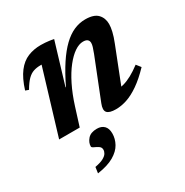

<svg xmlns="http://www.w3.org/2000/svg" viewBox="-166 -605 957 993"><g transform="rotate(-30 312.0 -108.5)"><path d="M44 -300 24.5 -307Q44.5 -370.5 71.8 -406Q99 -441.5 134.2 -456Q169.5 -470.5 212 -470.5Q226 -470.5 238 -469.5Q250 -468.5 262 -467Q274 -465.5 288 -463L213.5 -215.5L217.5 -219Q249.5 -285 281 -332.8Q312.5 -380.5 344.2 -411Q376 -441.5 409 -456Q442 -470.5 477 -470.5Q528.5 -470.5 550.8 -447.2Q573 -424 573 -388Q573 -369.5 567.2 -344.5Q561.5 -319.5 548 -285.5L451 -38.5L433 -73.5Q456 -72.5 479.8 -79Q503.5 -85.5 529.8 -99.8Q556 -114 586.5 -137L607 -111Q563 -65 524 -38Q485 -11 450.5 0.5Q416 12 384 12Q344.5 12 331.8 -3Q319 -18 333 -53L428 -292.5Q436.5 -314.5 440.2 -327.2Q444 -340 444 -349.5Q444 -362 436 -369.2Q428 -376.5 410 -376.5Q386 -376.5 359 -358.2Q332 -340 304.5 -305.2Q277 -270.5 252 -220.2Q227 -170 207 -106.5L173.5 0H50.5L165.5 -380.5Q164 -380.5 162.2 -380.5Q160.5 -380.5 159 -380.5Q135.5 -380.5 116.8 -374.2Q98 -368 80.8 -350.8Q63.5 -333.5 44 -300ZM174 113.5Q174 90.5 191.8 70Q209.5 49.5 247 49.5Q273.5 49.5 289 64.8Q304.5 80 304.5 110.5Q304.5 142 288.5 171.2Q272.5 200.5 235.8 222Q199 243.5 137 252.5L142 217Q174.5 211 191.8 201.8Q209 192.5 215.8 181.8Q222.5 171 222.5 160Q222.5 145.5 210.2 137.8Q198 130 186 124.8Q174 119.5 174 113.5Z"/></g></svg>

Font: Newsreader SemiBold
Style: Italic
Weight: 600
Italic angle: -17°
Designer: Hugues Gentile
Foundry: Production Type
Version: Version 1.003